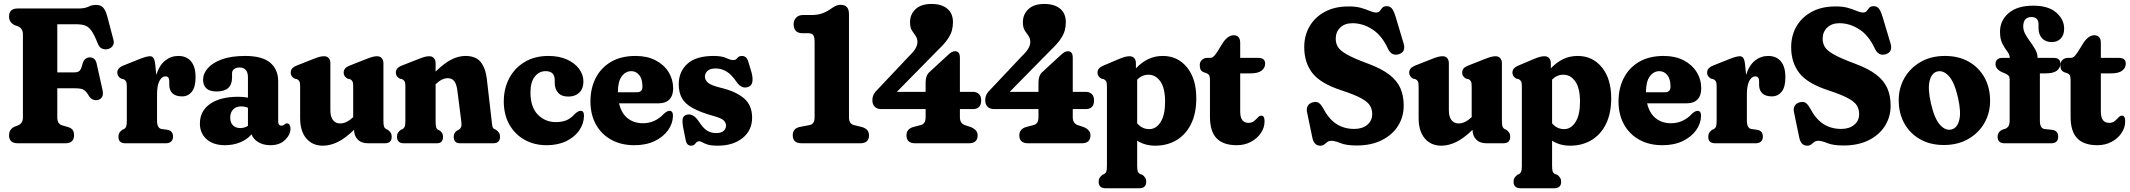

<svg xmlns="http://www.w3.org/2000/svg" viewBox="-20 -744 11062 997"><path d="M388.5 -700Q420.5 -700 438.8 -709.2Q457 -718.5 478 -718.5Q503.5 -718.5 516 -704.2Q528.5 -690 537 -659L569.5 -535.5Q574 -517.5 564.2 -504.5Q554.5 -491.5 536.5 -488.5Q522.5 -486 509 -492Q495.5 -498 487 -519.5Q470.5 -562 455.8 -583.2Q441 -604.5 422.5 -611.2Q404 -618 378 -618H277.5V-368H363.5Q385.5 -368 394 -377.2Q402.5 -386.5 408.5 -412.5Q417.5 -445.5 446.5 -446Q475 -446 482 -413L512 -278.5Q522 -235.5 490.5 -225.5Q477.5 -221.5 464 -226.5Q450.5 -231.5 442 -245.5Q428.5 -269 415.5 -277.2Q402.5 -285.5 372 -285.5H277.5V-133.5Q277.5 -101.5 301.5 -93.5L336 -83.5Q350.5 -78.5 357.5 -69Q364.5 -59.5 364.5 -41.5Q364.5 0 318.5 0H72.5Q27 0 27 -41.5Q27 -72 55 -86L75 -93.5Q99 -105 99 -133.5V-566.5Q99 -595 75 -606.5L55 -614Q27 -628 27 -658.5Q27 -700 72.5 -700Z M786 -410.5 791.5 -355Q807.5 -405.5 837.8 -429.5Q868 -453.5 906 -453.5Q948.5 -453.5 972 -425.5Q995.5 -397.5 995.5 -343Q995.5 -291.5 976 -267.5Q956.5 -243.5 925.5 -243.5Q892.5 -243.5 875.8 -259.2Q859 -275 859 -303V-321.5Q859 -347.5 839 -347.5Q820.5 -347.5 808 -323.8Q795.5 -300 795.5 -253V-117Q795.5 -78 819.5 -74L849 -70Q878.5 -65 878.5 -34Q878.5 -19 869 -9.5Q859.5 0 841.5 0H631Q595 0 595 -34Q595 -46.5 600 -54.5Q605 -62.5 615 -70L624.5 -74Q632 -78.5 635.2 -86.8Q638.5 -95 638.5 -117V-296Q638.5 -314 634.5 -321.2Q630.5 -328.5 621.5 -333L609.5 -335.5Q589 -347 589 -366.5Q589 -379 596.8 -388.2Q604.5 -397.5 622.5 -404.5L707.5 -438.5Q742.5 -452 759 -452Q770 -452 776.5 -443.5Q783 -435 786 -410.5Z M1018 -102Q1018 -167.5 1071 -204.5Q1124 -241.5 1217 -241.5Q1244 -241.5 1267.5 -237V-342Q1267.5 -393.5 1223.5 -393.5Q1206.5 -393.5 1195.8 -385.5Q1185 -377.5 1185 -364V-341Q1185 -269 1105 -269Q1068.5 -269 1051.5 -285.2Q1034.5 -301.5 1034.5 -330Q1034.5 -361.5 1059 -389.8Q1083.5 -418 1132 -435.8Q1180.5 -453.5 1253 -453.5Q1341.5 -453.5 1383 -418.5Q1424.5 -383.5 1424.5 -322V-112.5Q1424.5 -104.5 1428.2 -98Q1432 -91.5 1442 -91.5Q1450.5 -91.5 1458 -98.5Q1464.5 -103.5 1470 -103.5Q1478.5 -103.5 1483.5 -95.5Q1488.5 -87.5 1488.5 -76.5Q1488.5 -45 1460.5 -17.5Q1432.5 10 1384 10Q1348 10 1321.8 -5.5Q1295.5 -21 1286 -46.5Q1263.5 -19.5 1227 -4.8Q1190.5 10 1148.5 10Q1087.5 10 1052.8 -21.2Q1018 -52.5 1018 -102ZM1175.5 -133.5Q1175.5 -107 1189.8 -93Q1204 -79 1228 -79Q1249.5 -79 1267.5 -90.5V-184.5Q1251 -191.5 1231.5 -191.5Q1206 -191.5 1190.8 -175.8Q1175.5 -160 1175.5 -133.5Z M1538.5 -131V-296Q1538.5 -314 1534.8 -321.2Q1531 -328.5 1522 -333L1510 -335.5Q1489.5 -347 1489.5 -366.5Q1489.5 -379 1496.8 -388Q1504 -397 1523 -404.5L1604 -436.5Q1626.5 -445.5 1639.2 -448.8Q1652 -452 1663 -452Q1679 -452 1687.2 -441.8Q1695.5 -431.5 1695.5 -415.5V-171Q1695.5 -137.5 1709.2 -120.2Q1723 -103 1746 -103Q1779.5 -103 1813 -135L1814 -135.5V-296Q1814 -314 1810.2 -321.2Q1806.5 -328.5 1797.5 -333L1785 -335.5Q1764.5 -347 1764.5 -366.5Q1764.5 -379 1771.8 -388Q1779 -397 1798.5 -404.5L1879.5 -436.5Q1902 -445.5 1914.8 -448.8Q1927.5 -452 1938 -452Q1954 -452 1962.5 -441.8Q1971 -431.5 1971 -415.5V-117Q1971 -95 1974.2 -86.5Q1977.5 -78 1985 -74L1994 -70Q2004 -62.5 2009 -54.5Q2014 -46.5 2014 -34Q2014 0 1978 0H1891.5Q1856 0 1837.2 -19.8Q1818.5 -39.5 1818.5 -70Q1771.5 -24.5 1732.5 -6Q1693.5 12.5 1656.5 12.5Q1602.5 12.5 1570.5 -25.2Q1538.5 -63 1538.5 -131Z M2242 -415.5V-372.5Q2287.5 -416.5 2324.2 -435Q2361 -453.5 2397 -453.5Q2451 -453.5 2476.2 -421.8Q2501.5 -390 2508 -334L2533 -117Q2535 -95.5 2537.2 -87Q2539.5 -78.5 2547 -74L2556 -70Q2565.5 -62.5 2571 -54.5Q2576.5 -46.5 2576.5 -34Q2576.5 0 2540.5 0H2368.5Q2336 0 2336 -34Q2336 -54 2352 -65L2362 -70Q2370 -75 2374 -83.5Q2378 -92 2375.5 -113L2355 -273.5Q2351 -305.5 2339.5 -321.8Q2328 -338 2304.5 -338Q2275 -338 2242.5 -307L2242 -306.5V-117Q2242 -93.5 2244.5 -84.2Q2247 -75 2255 -70L2265 -65Q2280.5 -53 2280.5 -34Q2280.5 0 2248.5 0H2077.5Q2041.5 0 2041.5 -34Q2041.5 -46.5 2046.5 -54.5Q2051.5 -62.5 2061.5 -70L2071 -74Q2078.5 -78.5 2081.8 -86.8Q2085 -95 2085 -117V-296Q2085 -314 2081 -321.2Q2077 -328.5 2068 -333L2056 -335.5Q2035.5 -347 2035.5 -366.5Q2035.5 -379 2042.8 -388Q2050 -397 2069 -404.5L2150.5 -436.5Q2173 -445.5 2185.5 -448.8Q2198 -452 2209 -452Q2225 -452 2233.5 -441.8Q2242 -431.5 2242 -415.5Z M3009.5 -320.5Q3009.5 -283.5 2988 -263Q2966.5 -242.5 2931.5 -242.5Q2895.5 -242.5 2878 -262.5Q2860.5 -282.5 2860.5 -314.5V-328.5Q2860.5 -374.5 2813 -374.5Q2779.5 -374.5 2757 -346.2Q2734.5 -318 2734.5 -264.5Q2734.5 -188 2772.5 -149Q2810.5 -110 2866.5 -110Q2901.5 -110 2924.5 -121Q2947.5 -132 2964.5 -152Q2976 -162 2982.5 -165.2Q2989 -168.5 2995 -168.5Q3013 -168.5 3012.5 -141.5Q3011.5 -101 2987.5 -66.5Q2963.5 -32 2920.2 -11Q2877 10 2818.5 10Q2754.5 10 2704.2 -18Q2654 -46 2625 -97.2Q2596 -148.5 2596 -217.5Q2596 -284 2624.2 -337.5Q2652.5 -391 2704.5 -422.2Q2756.5 -453.5 2827.5 -453.5Q2883.5 -453.5 2924.2 -435Q2965 -416.5 2987.2 -386.2Q3009.5 -356 3009.5 -320.5Z M3475.5 -285Q3475.5 -247.5 3456 -227.5Q3436.5 -207.5 3401 -207.5H3194.5Q3206.5 -155.5 3239.2 -129.8Q3272 -104 3319 -104Q3351 -104 3379 -117.2Q3407 -130.5 3426 -152Q3444 -168.5 3456 -168.5Q3475 -168.5 3474.5 -141.5Q3473.5 -102 3448.8 -67.5Q3424 -33 3379.5 -11.5Q3335 10 3274 10Q3205 10 3153.8 -18.5Q3102.5 -47 3074.2 -98.2Q3046 -149.5 3046 -217.5Q3046 -285 3073 -338.2Q3100 -391.5 3152.2 -422.5Q3204.5 -453.5 3280.5 -453.5Q3340.5 -453.5 3384.2 -430.8Q3428 -408 3451.8 -369.8Q3475.5 -331.5 3475.5 -285ZM3258.5 -374.5Q3228.5 -374.5 3208.5 -347.5Q3188.5 -320.5 3188.5 -265.5V-265H3287.5Q3316 -265 3316 -294Q3316 -334 3299.2 -354.2Q3282.5 -374.5 3258.5 -374.5Z M3699 -53Q3725 -53 3737.5 -64.2Q3750 -75.5 3750 -91.5Q3750 -106.5 3738.5 -118.2Q3727 -130 3689.5 -140.5Q3617 -160.5 3576.8 -183Q3536.5 -205.5 3520.5 -235.2Q3504.5 -265 3504.5 -306.5Q3504.5 -371.5 3549.2 -412.5Q3594 -453.5 3685.5 -453.5Q3728 -453.5 3750.8 -442.8Q3773.5 -432 3788.5 -432Q3801 -432 3808.8 -442.8Q3816.5 -453.5 3833 -453.5Q3844.5 -453.5 3853.2 -446Q3862 -438.5 3868 -416L3883 -366Q3890 -338 3886.8 -319Q3883.5 -300 3867.5 -293.5Q3832.5 -279 3805.5 -317.5Q3778.5 -357.5 3752 -373Q3725.5 -388.5 3696.5 -388.5Q3667.5 -388.5 3654 -376Q3640.5 -363.5 3640.5 -346.5Q3640.5 -328 3656.8 -314.2Q3673 -300.5 3721.5 -288.5Q3800 -270 3842.8 -234Q3885.5 -198 3885.5 -133Q3885.5 -67 3836 -27.2Q3786.5 12.5 3707 12.5Q3673.5 12.5 3655.2 6.8Q3637 1 3627.5 -4.8Q3618 -10.5 3611 -10.5Q3599 -10.5 3591.2 1Q3583.5 12.5 3568.5 12.5Q3557 12.5 3550 5Q3543 -2.5 3539.5 -21.5L3527.5 -82Q3522 -111.5 3525.2 -127.8Q3528.5 -144 3546.5 -148.5Q3578.5 -156.5 3606.5 -116.5Q3629.5 -80.5 3650 -66.8Q3670.5 -53 3699 -53Z M4147 -571.5Q4123.5 -571.5 4112.2 -584.2Q4101 -597 4101 -618Q4101 -638.5 4114 -652.2Q4127 -666 4150 -666H4192Q4227 -666 4250.5 -674.8Q4274 -683.5 4300 -702Q4313 -711.5 4323.8 -715.2Q4334.5 -719 4345.5 -719Q4388.5 -719 4388.5 -671V-135Q4388.5 -102 4412.5 -95L4457 -84Q4492.5 -73 4492.5 -41.5Q4492.5 0 4447 0H4142.5Q4096.5 0 4096.5 -41.5Q4096.5 -76.5 4132 -84.5L4185.5 -95Q4210 -100.5 4210 -135.5V-523.5Q4210 -552 4202.8 -561.8Q4195.5 -571.5 4177.5 -571.5Z M4786.5 -316.5Q4786.5 -351.5 4805.5 -369L4900 -456Q4913.5 -469 4922 -473.5Q4930.5 -478 4939.5 -478Q4964.5 -478 4964.5 -444.5V-267H5032Q5051 -267 5063 -256Q5075 -245 5075 -222.5Q5075 -177.5 5031.5 -177.5H4964.5V-135.5Q4964.5 -104.5 4988.5 -95L5021.5 -84Q5056.5 -69.5 5056.5 -41.5Q5056.5 0 5011 0H4732.5Q4687 0 4687 -41.5Q4687 -74 4722.5 -84.5L4762.5 -95Q4786.5 -101.5 4786.5 -135.5V-177.5H4557Q4534 -177.5 4522 -190Q4510 -202.5 4510 -223Q4510 -240.5 4517 -254Q4524 -267.5 4543 -285.5L4700 -452Q4725.5 -476.5 4734.8 -493.8Q4744 -511 4744 -526Q4744 -545 4734.2 -558Q4724.5 -571 4715 -586.2Q4705.5 -601.5 4705.5 -628.5Q4705.5 -669.5 4734.2 -696.5Q4763 -723.5 4817 -723.5Q4869 -723.5 4898.8 -699Q4928.5 -674.5 4928.5 -628.5Q4928.5 -607 4923 -586Q4917.5 -565 4900.8 -540.5Q4884 -516 4850 -483.5L4637 -267H4786.5Z M5372.5 -316.5Q5372.5 -351.5 5391.5 -369L5486 -456Q5499.5 -469 5508 -473.5Q5516.5 -478 5525.5 -478Q5550.5 -478 5550.5 -444.5V-267H5618Q5637 -267 5649 -256Q5661 -245 5661 -222.5Q5661 -177.5 5617.5 -177.5H5550.5V-135.5Q5550.5 -104.5 5574.5 -95L5607.5 -84Q5642.5 -69.5 5642.5 -41.5Q5642.5 0 5597 0H5318.5Q5273 0 5273 -41.5Q5273 -74 5308.5 -84.5L5348.5 -95Q5372.5 -101.5 5372.5 -135.5V-177.5H5143Q5120 -177.5 5108 -190Q5096 -202.5 5096 -223Q5096 -240.5 5103 -254Q5110 -267.5 5129 -285.5L5286 -452Q5311.5 -476.5 5320.8 -493.8Q5330 -511 5330 -526Q5330 -545 5320.2 -558Q5310.5 -571 5301 -586.2Q5291.5 -601.5 5291.5 -628.5Q5291.5 -669.5 5320.2 -696.5Q5349 -723.5 5403 -723.5Q5455 -723.5 5484.8 -699Q5514.5 -674.5 5514.5 -628.5Q5514.5 -607 5509 -586Q5503.5 -565 5486.8 -540.5Q5470 -516 5436 -483.5L5223 -267H5372.5Z M5878.5 -415.5V-389Q5907.5 -420 5942 -436.8Q5976.5 -453.5 6018 -453.5Q6095.5 -453.5 6143.8 -394.2Q6192 -335 6192 -234Q6192 -155 6164.8 -100Q6137.5 -45 6089.2 -16.2Q6041 12.5 5978.5 12.5Q5925.5 12.5 5885 -13.5V116.5Q5885 138.5 5888.2 146.8Q5891.5 155 5899 159.5L5912 163.5Q5921 170.5 5926.5 178.8Q5932 187 5932 199.5Q5932 233.5 5896 233.5H5721Q5685 233.5 5685 199.5Q5685 187 5690.2 179Q5695.5 171 5705 163.5L5714 159.5Q5721.5 155 5724.8 146.8Q5728 138.5 5728 116.5V-296Q5728 -314 5724.2 -321.2Q5720.5 -328.5 5711.5 -333L5699.5 -335.5Q5679 -347 5679 -366.5Q5679 -379 5686.5 -388Q5694 -397 5712.5 -404.5L5783 -434.5Q5806 -444.5 5820 -448.2Q5834 -452 5844.5 -452Q5861.5 -452 5870 -441.8Q5878.5 -431.5 5878.5 -415.5ZM5943.5 -356Q5910 -356 5885 -330.5V-103.5Q5899 -87.5 5914.5 -80.5Q5930 -73.5 5947.5 -73.5Q5983.5 -73.5 6006.8 -110.2Q6030 -147 6030 -215.5Q6030 -286.5 6005.5 -321.2Q5981 -356 5943.5 -356Z M6245 -364 6230 -369Q6217 -375 6213.5 -384.2Q6210 -393.5 6210 -406Q6210 -422.5 6221.2 -433Q6232.5 -443.5 6250.5 -443.5H6265.5Q6273 -443.5 6280.2 -449.2Q6287.5 -455 6299 -472L6332 -525Q6358 -561 6386 -561Q6420 -561 6420 -521V-443.5H6513.5Q6549.5 -443.5 6549.5 -413.5Q6549.5 -392 6531.5 -377.5Q6513.5 -363 6473 -363H6420V-164.5Q6420 -106 6463 -106Q6480.5 -106 6491.8 -115.2Q6503 -124.5 6511.5 -134Q6520 -143.5 6530 -143.5Q6546.5 -143.5 6546.5 -114Q6546.5 -81.5 6527.5 -53.2Q6508.5 -25 6475.8 -7.5Q6443 10 6402 10Q6332.5 10 6297.8 -25.5Q6263 -61 6263 -137.5V-326Q6263 -342 6260.2 -350.2Q6257.5 -358.5 6245 -364Z M7024.5 11.5Q6971 11.5 6940.8 -0.8Q6910.5 -13 6893.5 -13Q6881 -13 6872.8 -6.8Q6864.5 -0.5 6856.5 6Q6848.5 12.5 6835.5 12.5Q6802.5 12.5 6794 -32L6766.5 -164.5Q6763.5 -181.5 6771 -194.5Q6778.5 -207.5 6796 -212.5Q6814 -217.5 6825.8 -211.2Q6837.5 -205 6850 -183Q6880 -126 6919.8 -100.2Q6959.5 -74.5 7012.5 -74.5Q7054 -74.5 7079.8 -95.8Q7105.5 -117 7105.5 -152Q7105.5 -175.5 7094.5 -194.8Q7083.5 -214 7050 -232.8Q7016.5 -251.5 6948.5 -274Q6838 -309.5 6795.2 -364.2Q6752.5 -419 6752.5 -499Q6752.5 -560 6780.5 -607.8Q6808.5 -655.5 6860 -683Q6911.5 -710.5 6981 -710.5Q7021 -711 7048 -703Q7075 -695 7093.5 -687Q7112 -679 7126 -679Q7139 -679 7145 -687.2Q7151 -695.5 7158.2 -703.8Q7165.5 -712 7181 -712Q7198 -712 7208 -699.5Q7218 -687 7228 -654L7268.5 -518.5Q7281.5 -474.5 7244 -462.5Q7206.5 -451 7187.5 -490.5Q7156 -559.5 7106.5 -591.5Q7057 -623.5 7003 -623.5Q6963 -623.5 6939.5 -600.8Q6916 -578 6916 -543Q6916 -519.5 6927.2 -500.5Q6938.5 -481.5 6974 -461.2Q7009.5 -441 7082.5 -414Q7153 -388 7193.8 -356.8Q7234.5 -325.5 7251.8 -286Q7269 -246.5 7269 -195.5Q7269 -137 7239.5 -90.2Q7210 -43.5 7155.2 -16Q7100.5 11.5 7024.5 11.5Z M7346.5 -131V-296Q7346.5 -314 7342.8 -321.2Q7339 -328.5 7330 -333L7318 -335.5Q7297.5 -347 7297.5 -366.5Q7297.5 -379 7304.8 -388Q7312 -397 7331 -404.5L7412 -436.5Q7434.5 -445.5 7447.2 -448.8Q7460 -452 7471 -452Q7487 -452 7495.2 -441.8Q7503.5 -431.5 7503.5 -415.5V-171Q7503.5 -137.5 7517.2 -120.2Q7531 -103 7554 -103Q7587.5 -103 7621 -135L7622 -135.5V-296Q7622 -314 7618.2 -321.2Q7614.5 -328.5 7605.5 -333L7593 -335.5Q7572.5 -347 7572.5 -366.5Q7572.5 -379 7579.8 -388Q7587 -397 7606.5 -404.5L7687.5 -436.5Q7710 -445.5 7722.8 -448.8Q7735.5 -452 7746 -452Q7762 -452 7770.5 -441.8Q7779 -431.5 7779 -415.5V-117Q7779 -95 7782.2 -86.5Q7785.5 -78 7793 -74L7802 -70Q7812 -62.5 7817 -54.5Q7822 -46.5 7822 -34Q7822 0 7786 0H7699.5Q7664 0 7645.2 -19.8Q7626.5 -39.5 7626.5 -70Q7579.5 -24.5 7540.5 -6Q7501.5 12.5 7464.5 12.5Q7410.5 12.5 7378.5 -25.2Q7346.5 -63 7346.5 -131Z M8033 -415.5V-389Q8062 -420 8096.5 -436.8Q8131 -453.5 8172.5 -453.5Q8250 -453.5 8298.2 -394.2Q8346.5 -335 8346.5 -234Q8346.5 -155 8319.2 -100Q8292 -45 8243.8 -16.2Q8195.5 12.5 8133 12.5Q8080 12.5 8039.5 -13.5V116.5Q8039.5 138.5 8042.8 146.8Q8046 155 8053.5 159.5L8066.5 163.5Q8075.5 170.5 8081 178.8Q8086.5 187 8086.5 199.5Q8086.5 233.5 8050.5 233.5H7875.5Q7839.5 233.5 7839.5 199.5Q7839.5 187 7844.8 179Q7850 171 7859.5 163.5L7868.5 159.5Q7876 155 7879.2 146.8Q7882.5 138.5 7882.5 116.5V-296Q7882.5 -314 7878.8 -321.2Q7875 -328.5 7866 -333L7854 -335.5Q7833.5 -347 7833.5 -366.5Q7833.5 -379 7841 -388Q7848.5 -397 7867 -404.5L7937.5 -434.5Q7960.5 -444.5 7974.5 -448.2Q7988.5 -452 7999 -452Q8016 -452 8024.5 -441.8Q8033 -431.5 8033 -415.5ZM8098 -356Q8064.5 -356 8039.5 -330.5V-103.5Q8053.5 -87.5 8069 -80.5Q8084.5 -73.5 8102 -73.5Q8138 -73.5 8161.2 -110.2Q8184.5 -147 8184.5 -215.5Q8184.5 -286.5 8160 -321.2Q8135.5 -356 8098 -356Z M8814 -285Q8814 -247.5 8794.5 -227.5Q8775 -207.5 8739.5 -207.5H8533Q8545 -155.5 8577.8 -129.8Q8610.5 -104 8657.5 -104Q8689.5 -104 8717.5 -117.2Q8745.5 -130.5 8764.5 -152Q8782.5 -168.5 8794.5 -168.5Q8813.5 -168.5 8813 -141.5Q8812 -102 8787.2 -67.5Q8762.5 -33 8718 -11.5Q8673.5 10 8612.5 10Q8543.5 10 8492.2 -18.5Q8441 -47 8412.8 -98.2Q8384.5 -149.5 8384.5 -217.5Q8384.5 -285 8411.5 -338.2Q8438.5 -391.5 8490.8 -422.5Q8543 -453.5 8619 -453.5Q8679 -453.5 8722.8 -430.8Q8766.5 -408 8790.2 -369.8Q8814 -331.5 8814 -285ZM8597 -374.5Q8567 -374.5 8547 -347.5Q8527 -320.5 8527 -265.5V-265H8626Q8654.5 -265 8654.5 -294Q8654.5 -334 8637.8 -354.2Q8621 -374.5 8597 -374.5Z M9041.5 -410.5 9047 -355Q9063 -405.5 9093.2 -429.5Q9123.5 -453.5 9161.5 -453.5Q9204 -453.5 9227.5 -425.5Q9251 -397.5 9251 -343Q9251 -291.5 9231.5 -267.5Q9212 -243.5 9181 -243.5Q9148 -243.5 9131.2 -259.2Q9114.5 -275 9114.5 -303V-321.5Q9114.5 -347.5 9094.5 -347.5Q9076 -347.5 9063.5 -323.8Q9051 -300 9051 -253V-117Q9051 -78 9075 -74L9104.5 -70Q9134 -65 9134 -34Q9134 -19 9124.5 -9.5Q9115 0 9097 0H8886.5Q8850.5 0 8850.5 -34Q8850.5 -46.5 8855.5 -54.5Q8860.5 -62.5 8870.5 -70L8880 -74Q8887.5 -78.5 8890.8 -86.8Q8894 -95 8894 -117V-296Q8894 -314 8890 -321.2Q8886 -328.5 8877 -333L8865 -335.5Q8844.5 -347 8844.5 -366.5Q8844.5 -379 8852.2 -388.2Q8860 -397.5 8878 -404.5L8963 -438.5Q8998 -452 9014.5 -452Q9025.5 -452 9032 -443.5Q9038.5 -435 9041.5 -410.5Z M9553 11.5Q9499.5 11.5 9469.2 -0.8Q9439 -13 9422 -13Q9409.5 -13 9401.2 -6.8Q9393 -0.5 9385 6Q9377 12.5 9364 12.5Q9331 12.5 9322.5 -32L9295 -164.5Q9292 -181.5 9299.5 -194.5Q9307 -207.5 9324.5 -212.5Q9342.5 -217.5 9354.2 -211.2Q9366 -205 9378.5 -183Q9408.5 -126 9448.2 -100.2Q9488 -74.5 9541 -74.5Q9582.5 -74.5 9608.2 -95.8Q9634 -117 9634 -152Q9634 -175.5 9623 -194.8Q9612 -214 9578.5 -232.8Q9545 -251.5 9477 -274Q9366.5 -309.5 9323.8 -364.2Q9281 -419 9281 -499Q9281 -560 9309 -607.8Q9337 -655.5 9388.5 -683Q9440 -710.5 9509.5 -710.5Q9549.5 -711 9576.5 -703Q9603.5 -695 9622 -687Q9640.5 -679 9654.5 -679Q9667.5 -679 9673.5 -687.2Q9679.5 -695.5 9686.8 -703.8Q9694 -712 9709.5 -712Q9726.5 -712 9736.5 -699.5Q9746.5 -687 9756.5 -654L9797 -518.5Q9810 -474.5 9772.5 -462.5Q9735 -451 9716 -490.5Q9684.5 -559.5 9635 -591.5Q9585.5 -623.5 9531.5 -623.5Q9491.5 -623.5 9468 -600.8Q9444.5 -578 9444.5 -543Q9444.5 -519.5 9455.8 -500.5Q9467 -481.5 9502.5 -461.2Q9538 -441 9611 -414Q9681.5 -388 9722.2 -356.8Q9763 -325.5 9780.2 -286Q9797.5 -246.5 9797.5 -195.5Q9797.5 -137 9768 -90.2Q9738.5 -43.5 9683.8 -16Q9629 11.5 9553 11.5Z M10079.5 -453.5Q10150.5 -453.5 10203 -423.8Q10255.5 -394 10284.8 -341.5Q10314 -289 10314 -220.5Q10314 -156.5 10284 -104.5Q10254 -52.5 10199.8 -21.8Q10145.5 9 10074 9Q10003.5 9 9950.8 -20.8Q9898 -50.5 9868.8 -103Q9839.5 -155.5 9839.5 -224Q9839.5 -288 9869.8 -340Q9900 -392 9954 -422.8Q10008 -453.5 10079.5 -453.5ZM10113 -71.5Q10143 -78.5 10153.8 -120.2Q10164.5 -162 10147 -238Q10129 -316.5 10100.5 -348.2Q10072 -380 10040.5 -373Q10010.5 -366 10000 -324.2Q9989.5 -282.5 10007 -206.5Q10025 -128 10053.5 -96.2Q10082 -64.5 10113 -71.5Z M10572.5 -117Q10572.5 -77 10597 -74L10634.5 -70Q10667.5 -66.5 10667.5 -35Q10667.5 0 10631.5 0H10389Q10353 0 10353 -34Q10353 -60.5 10380 -71.5L10391.5 -75Q10403 -79 10409.2 -88.8Q10415.5 -98.5 10415.5 -118.5V-332Q10415.5 -344.5 10410.2 -350.8Q10405 -357 10389 -364L10376.5 -369Q10342 -385 10342 -411.5Q10342 -426 10351.2 -434.8Q10360.5 -443.5 10377.5 -443.5H10416.5Q10415 -462 10402.2 -478.2Q10389.5 -494.5 10377.5 -517.8Q10365.5 -541 10365.5 -579.5Q10365.5 -637.5 10410.2 -676Q10455 -714.5 10538.5 -714.5Q10616.5 -714.5 10657.5 -678.8Q10698.5 -643 10698.5 -595.5Q10698.5 -561.5 10680.5 -543.5Q10662.5 -525.5 10634.5 -525.5Q10602 -525.5 10583.8 -545.2Q10565.5 -565 10565.5 -598.5V-617Q10565.5 -655.5 10528.5 -655.5Q10507 -655.5 10496.5 -642.5Q10486 -629.5 10486 -607Q10486 -586 10497.2 -566Q10508.5 -546 10523.2 -526.2Q10538 -506.5 10549.2 -486Q10560.5 -465.5 10560.5 -443.5H10643Q10679 -443.5 10679 -413.5Q10679 -391.5 10661 -377.2Q10643 -363 10602 -363H10572.5Z M10714 -364 10699 -369Q10686 -375 10682.5 -384.2Q10679 -393.5 10679 -406Q10679 -422.5 10690.2 -433Q10701.5 -443.5 10719.5 -443.5H10734.5Q10742 -443.5 10749.2 -449.2Q10756.5 -455 10768 -472L10801 -525Q10827 -561 10855 -561Q10889 -561 10889 -521V-443.5H10982.5Q11018.5 -443.5 11018.5 -413.5Q11018.5 -392 11000.5 -377.5Q10982.5 -363 10942 -363H10889V-164.5Q10889 -106 10932 -106Q10949.5 -106 10960.8 -115.2Q10972 -124.5 10980.5 -134Q10989 -143.5 10999 -143.5Q11015.5 -143.5 11015.5 -114Q11015.5 -81.5 10996.5 -53.2Q10977.5 -25 10944.8 -7.5Q10912 10 10871 10Q10801.5 10 10766.8 -25.5Q10732 -61 10732 -137.5V-326Q10732 -342 10729.2 -350.2Q10726.5 -358.5 10714 -364Z"/></svg>

Font: Fraunces 144pt SuperSoft
Style: Bold
Weight: 700
Version: Version 1.000;[b76b70a41]